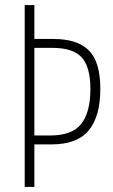

<svg xmlns="http://www.w3.org/2000/svg" viewBox="-20 -734 445 754"><path d="M374 -385Q374 -277 328.5 -222Q283 -167 183 -167H115V0H77V-714H115V-581H190Q284 -581 329 -536Q374 -491 374 -385ZM178 -202Q263 -202 299 -247.5Q335 -293 335 -384Q335 -471 301 -508.5Q267 -546 186 -546H115V-202Z"/></svg>

Font: Noto Sans Khmer UI ExtraCondensed ExtraLight
Style: Regular
Weight: 200
Width: 2
Designer: Danh Hong and the Monotype Design Team
Foundry: Monotype Imaging Inc.
Version: Version 2.002; ttfautohint (v1.8.4.7-5d5b)